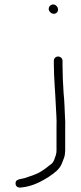

<svg xmlns="http://www.w3.org/2000/svg" viewBox="-20 -711 363 863"><path d="M222 -438V-424C222 -359.6 228.6 -296.9 231 -235C232.2 -204.5 235.5 -171.9 234 -143V-35C234 -27 233 -20 231 -14C226.9 -1.7 222.1 16.4 213 24L195 38C184.3 47.4 170.9 55.1 159 63C137.7 74.8 114 81.7 89 90C71.6 95 47.2 93.3 50 116C51.9 131.3 66.2 134.3 81 131C117.2 127 152.7 111.8 179 96L199 84C221.5 68.2 247.2 51.8 258 24L268 -2C271.3 -12 273 -23 273 -35V-142C273.7 -155.3 273.3 -170.3 272 -187C270.5 -220.5 269.6 -258.2 266 -291C262.9 -333.4 261 -380.9 261 -424V-438C261 -448.6 251.6 -457 241 -457C230.4 -457 222 -448.6 222 -438ZM199 -671C199 -659.6 210.4 -649 222 -649C232.6 -649 241 -657.4 241 -668C241 -679.6 230.4 -691 219 -691C208.4 -691 199 -681.6 199 -671Z"/></svg>

Font: Just Breathe
Style: Regular
Weight: 400
Foundry: Cannot Into Space Fonts
Version: Version 0.72